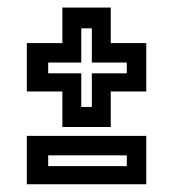

<svg xmlns="http://www.w3.org/2000/svg" viewBox="-20 -605 458 508"><path d="M145 -269V-363H51V-491H145V-585H273V-491H367V-363H273V-269ZM195 -322H223V-411H315.5V-439.5H223V-530H195V-439.5H107.5V-411H195ZM51 -117.5V-245.5H367V-117.5ZM107.5 -165.5H315.5V-194H107.5Z"/></svg>

Font: Tourney SemiBold
Style: Regular
Weight: 600
Version: Version 1.015